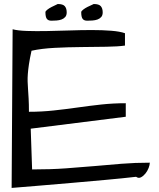

<svg xmlns="http://www.w3.org/2000/svg" viewBox="-20 -923 779 943"><path d="M42 -779.3Q67.4 -772.5 111.8 -771Q156.2 -769.5 209.5 -770.5Q262.7 -771.5 320.8 -773.4Q378.9 -775.4 431.2 -775.4Q483.4 -775.4 526.4 -772Q569.3 -768.6 593.8 -759.8V-699.2Q560.5 -694.3 502.9 -693.4Q445.3 -692.4 379.9 -691.9Q314.5 -691.4 249 -688Q183.6 -684.6 134.8 -673.8Q126 -633.8 122.1 -606.9Q118.2 -580.1 116.7 -560.1Q115.2 -540 115.7 -522.5Q116.2 -504.9 117.7 -484.9Q119.1 -464.8 120.6 -438.5Q122.1 -412.1 122.1 -374Q184.6 -374 243.7 -380.4Q302.7 -386.7 360.8 -395Q418.9 -403.3 477.5 -409.7Q536.1 -416 597.7 -416V-349.6L130.9 -291L137.7 -90.8Q229.5 -90.8 303.7 -96.2Q377.9 -101.6 444.8 -107.4Q511.7 -113.3 577.1 -118.7Q642.6 -124 715.8 -124Q715.8 -113.3 710 -98.1Q704.1 -83 694.3 -70.8Q684.6 -58.6 672.4 -52.2Q660.2 -45.9 648.4 -54.7Q581.1 -46.9 499.5 -39.6Q418 -32.2 334.5 -24.9Q251 -17.6 173.3 -11.2Q95.7 -4.9 37.1 0ZM203.1 -863.3Q203.1 -868.2 212.4 -875.5Q221.7 -882.8 233.4 -888.7Q246.1 -895.5 263.7 -903.3Q289.1 -903.3 298.3 -892.6Q307.6 -881.8 307.6 -862.3Q307.6 -847.7 300.3 -839.4Q293 -831.1 281.7 -827.1Q270.5 -823.2 257.3 -822.3Q244.1 -821.3 232.4 -821.3Q216.8 -821.3 210 -830.6Q203.1 -839.8 203.1 -863.3ZM378.9 -863.3Q378.9 -868.2 388.2 -875.5Q397.5 -882.8 409.2 -888.7Q422.9 -895.5 440.4 -903.3Q465.8 -903.3 475.1 -892.6Q484.4 -881.8 484.4 -862.3Q484.4 -847.7 477.1 -839.4Q469.7 -831.1 458.5 -827.1Q447.3 -823.2 433.6 -822.3Q419.9 -821.3 408.2 -821.3Q392.6 -821.3 385.7 -830.6Q378.9 -839.8 378.9 -863.3Z"/></svg>

Font: Architects Daughter-petzku
Style: Regular
Weight: 400
Designer: Kimberly Geswein
Foundry: Kimberly Geswein
Version: Version 1.000 2010 initial release